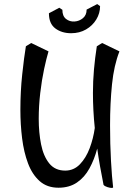

<svg xmlns="http://www.w3.org/2000/svg" viewBox="-20 -888 651 942"><path d="M527 34Q520 34 507 30Q494 26 488 19Q479 -26 471 -71Q463 -116 457 -159Q443 -106 419 -62Q395 -18 357.5 7.5Q320 33 267 33Q211 33 174.5 0.5Q138 -32 117.5 -86.5Q97 -141 88.5 -209Q80 -277 80 -349Q80 -439 89 -523Q98 -607 107 -661L133 -677L218 -636Q208 -603 196.5 -549.5Q185 -496 177.5 -432Q170 -368 170 -305Q170 -238 181.5 -180Q193 -122 221.5 -86.5Q250 -51 300 -51Q342 -51 372 -82Q402 -113 420 -161Q438 -209 445 -260Q436 -347 436 -432Q436 -490 441 -546.5Q446 -603 455 -661L481 -677L566 -636Q539 -567 529.5 -474Q520 -381 520 -273Q520 -181 524.5 -99.5Q529 -18 535 31Q535 34 527 34ZM329 -725Q283 -725 251.5 -748.5Q220 -772 220 -823L271 -850L286 -840Q286 -809 304 -795Q322 -781 345.5 -782.5Q369 -784 387 -799Q405 -814 405 -841L457 -868L471 -858Q471 -823 452.5 -792.5Q434 -762 402 -743.5Q370 -725 329 -725Z"/></svg>

Font: Julee
Style: Regular
Weight: 400
Designer: Julian Tunni
Foundry: Julian Tunni
Version: Version 1.002; ttfautohint (v1.8.4.7-5d5b);gftools[0.9.23]